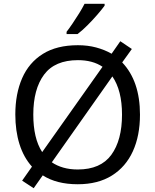

<svg xmlns="http://www.w3.org/2000/svg" viewBox="-20 -964 821 1015"><path d="M720 -358Q720 -247 682.5 -164.5Q645 -82 571.5 -36Q498 10 391 10Q279 10 206 -37L158 31L97 -9L149 -83Q105 -132 83 -202Q61 -272 61 -359Q61 -468 97 -550.5Q133 -633 206.5 -679Q280 -725 392 -725Q444 -725 488.5 -713Q533 -701 570 -680L616 -746L677 -705L626 -634Q720 -535 720 -358ZM156 -358Q156 -296 167.5 -246.5Q179 -197 203 -160L522 -611Q470 -646 392 -646Q270 -646 213 -569.5Q156 -493 156 -358ZM625 -358Q625 -486 574 -560L254 -106Q280 -88 314.5 -78Q349 -68 391 -68Q512 -68 568.5 -145.5Q625 -223 625 -358ZM533 -944V-934Q520 -916 495.5 -887.5Q471 -859 442.5 -830.5Q414 -802 390 -784H332V-796Q346 -814 364 -840.5Q382 -867 399 -894.5Q416 -922 427 -944Z"/></svg>

Font: BC Sans
Style: Regular
Weight: 400
Designer: Monotype Design Team
Province of B.C.
Foundry: Monotype Imaging Inc.
Version: Version 2.000;GOOG;noto-source:20170915:90ef993387c0